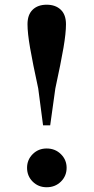

<svg xmlns="http://www.w3.org/2000/svg" viewBox="-20 -776 395 811"><path d="M177.1 14.9Q142 14.9 118.1 -8.8Q94.3 -32.6 94.3 -67.2Q94.3 -101.1 118.1 -124.9Q142 -148.8 177.1 -148.8Q213 -148.8 237.2 -124.9Q261.4 -101.1 261.4 -67.2Q261.4 -32.6 237.2 -8.8Q213 14.9 177.1 14.9ZM177.1 -756.1Q214.4 -756.1 236.5 -735.1Q258.7 -714.2 258.7 -673.4Q258.7 -636.3 248.1 -574Q237.5 -511.8 213.7 -402.1L192 -246.6H161.9L141.5 -402.1Q117.7 -511.8 107 -574Q96.2 -636.3 96.2 -673.4Q96.2 -714.2 118.1 -735.1Q139.9 -756.1 177.1 -756.1Z"/></svg>

Font: Noto Serif TC
Style: Regular
Weight: 200
Designer: Ryoko NISHIZUKA 西塚涼子 (kana & ideographs); Frank Grießhammer (Latin, Greek & Cyrillic); Wenlong ZHANG 张文龙 (bopomofo); San
Foundry: Adobe
Version: Version 2.001;hotconv 1.1.0;makeotfexe 2.6.0